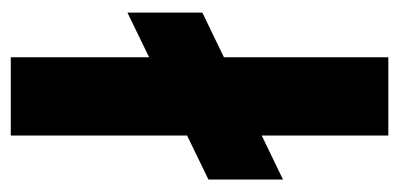

<svg xmlns="http://www.w3.org/2000/svg" viewBox="-212 -528 740 356"><g transform="rotate(90 158.0 -350.0)"><path d="M3.4 -355.2V-216.3L312.9 -366.5V-504.7ZM86.2 -700V0H231.3V-700Z"/></g></svg>

Font: Overused Grotesk Light
Style: Regular
Weight: 300
Designer: RandomMaerks
Version: Version 0.005